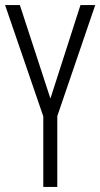

<svg xmlns="http://www.w3.org/2000/svg" viewBox="-20 -734 394 754"><path d="M178 -347 296 -714H354L205 -278V0H150V-277L0 -714H58Z"/></svg>

Font: Noto Sans Gurmukhi ExtraCondensed Light
Style: Regular
Weight: 300
Width: 2
Designer: Jelle Bosma - Monotype Design Team
Foundry: Monotype Imaging Inc.
Version: Version 2.004; ttfautohint (v1.8.4.7-5d5b)